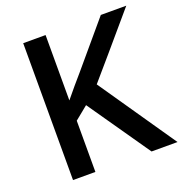

<svg xmlns="http://www.w3.org/2000/svg" viewBox="-128 -827 896 941"><g transform="rotate(-20 319.5 -357.0)"><path d="M639.2 0H503.9L279.8 -323.2L210.9 -267.1V0H94.2V-713.9H210.9V-373Q258.8 -431.6 306.2 -485.8L499 -713.9H631.8Q444.8 -494.1 363.8 -400.9Z"/></g></svg>

Font: f2_25842          
Style: Regular
Weight: 600
Foundry: Ascender Corporation
Version: Version 1.10